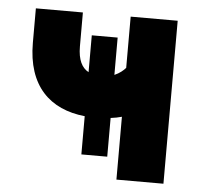

<svg xmlns="http://www.w3.org/2000/svg" viewBox="-43 -552 619 596"><g transform="rotate(5 266.5 -254.0)"><path d="M340.8 0H487.3V-507.8H340.8V-348.1C333.5 -339.8 322.3 -330.1 306.2 -323.2V-439.5H225.6V-324.7C204.6 -335.9 191.9 -359.9 191.9 -401.9V-507.8H45.4V-400.4C45.4 -266.1 116.2 -198.7 225.6 -187.5V-68.4H306.2V-189C318.8 -190.4 330.1 -192.9 340.8 -195.8Z"/></g></svg>

Font: Giphurs ExtraBold
Style: Regular
Weight: 800
Version: Version 1.000